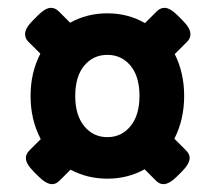

<svg xmlns="http://www.w3.org/2000/svg" viewBox="-20 -567 550 490"><path d="M113 -97Q98 -97 78 -117L66 -129Q46 -149 46 -164Q46 -174 55 -183L84 -212Q58 -261 58 -322Q58 -382 83 -430L52 -461Q44 -469 44 -480Q44 -495 64 -515L76 -527Q96 -547 110 -547Q121 -547 130 -538L159 -509Q202 -533 254 -533Q307 -533 350 -508L380 -538Q389 -547 400 -547Q414 -547 434 -527L446 -515Q466 -495 466 -480Q466 -469 458 -461L426 -429Q450 -381 450 -322Q450 -262 425 -213L455 -183Q464 -174 464 -164Q464 -149 444 -129L432 -117Q412 -97 397 -97Q387 -97 378 -106L349 -135Q306 -111 254 -111Q203 -111 160 -134L132 -106Q123 -97 113 -97ZM254 -217Q290 -217 313 -245Q336 -273 336 -322Q336 -372 313 -399.5Q290 -427 254 -427Q218 -427 195 -399.5Q172 -372 172 -322Q172 -273 195 -245Q218 -217 254 -217Z"/></svg>

Font: Asap Semi Condensed
Style: Bold
Weight: 700
Width: 4
Designer: Pablo Cosgaya
Foundry: Omnibus-Type
Version: Version 3.001; ttfautohint (v1.8.4.7-5d5b)